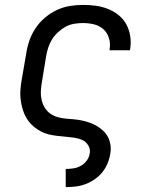

<svg xmlns="http://www.w3.org/2000/svg" viewBox="-20 -558 640 783"><path d="M248 205V131H249Q265 131 280.5 128.5Q296 126 310 118Q324 110 334 96.5Q344 83 346 67Q349 50 340 35Q331 20 315.5 13Q300 6 282.5 3.5Q265 1 247.5 -0.5Q230 -2 212.5 -4Q195 -6 178.5 -10Q162 -14 147 -22Q132 -30 119 -40.5Q106 -51 96 -64.5Q86 -78 79.5 -93Q73 -108 69 -125Q65 -142 63.5 -159Q62 -176 63.5 -194Q65 -212 68 -230L87 -340Q91 -367 100 -393Q109 -419 125 -443Q141 -467 163.5 -486Q186 -505 211.5 -517Q237 -529 264.5 -533.5Q292 -538 318 -538Q345 -538 371 -534.5Q397 -531 420.5 -521.5Q444 -512 463.5 -496.5Q483 -481 495 -459Q507 -437 511 -411Q515 -385 511 -359Q510 -357 510 -356Q510 -355 510 -353H427Q427 -354 427 -355Q427 -356 427 -357Q431 -380 424.5 -402Q418 -424 402 -438.5Q386 -453 364 -458.5Q342 -464 318 -464Q301 -464 282.5 -461Q264 -458 247.5 -449Q231 -440 216.5 -426.5Q202 -413 192 -397Q182 -381 176.5 -363.5Q171 -346 168 -328L150 -218Q147 -200 146.5 -183Q146 -166 150 -149.5Q154 -133 162.5 -119Q171 -105 184 -95.5Q197 -86 213 -81Q229 -76 246 -74.5Q263 -73 280.5 -71.5Q298 -70 314.5 -66.5Q331 -63 346.5 -57.5Q362 -52 376 -43.5Q390 -35 401.5 -24Q413 -13 420.5 1.5Q428 16 430.5 33Q433 50 430 67Q427 88 419 107.5Q411 127 398 143.5Q385 160 367 172.5Q349 185 329.5 192.5Q310 200 289.5 202.5Q269 205 249 205Z"/></svg>

Font: Iosevka Slab Extended
Style: Italic
Weight: 400
Width: 7
Italic angle: -9°
Monospace: yes
Designer: Belleve Invis
Foundry: Belleve Invis
Version: Version 11.1.0; ttfautohint (v1.8.3)